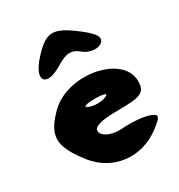

<svg xmlns="http://www.w3.org/2000/svg" viewBox="-185 -962 966 1036"><g transform="rotate(-30 298.5 -443.5)"><path d="M108 -467C3 -362 4 -296 112 -158C210 -34 379 -14 508 -111C575 -161 578 -174 525 -192C491 -203 416 -209 362 -204C308 -199 253 -220 243 -248C230 -284 278 -300 395 -300C537 -300 566 -314 566 -383C566 -550 249 -608 108 -467ZM368 -396C339 -384 293 -384 264 -396C235 -408 258 -417 316 -417C374 -417 397 -408 368 -396ZM170 -758C77 -655 124 -597 241 -669C303 -708 339 -709 381 -673C410 -648 461 -640 487 -656C522 -678 508 -710 437 -765C308 -865 265 -863 170 -758Z"/></g></svg>

Font: Hussar Skorodowane
Style: Bold
Weight: 700
Foundry: Cannot Into Space Fonts
Version: Version 0.892